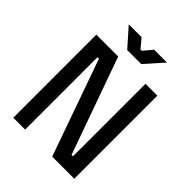

<svg xmlns="http://www.w3.org/2000/svg" viewBox="-243 -1012 1144 1144"><g transform="rotate(45 329.0 -440.0)"><path d="M379 -880 332 -824H320L273 -880H165L267 -765H385L487 -880ZM72 -700V0H172V-610H184L400 0H586V-700H486V-89H474L256 -700Z"/></g></svg>

Font: Space Text Medium
Style: Regular
Weight: 500
Designer: Florian Karsten (Space Text), Colophon Foundry (Space Mono)
Foundry: Florian Karsten
Version: Version 1.003;PS 001.003;hotconv 1.0.88;makeotf.lib2.5.64775